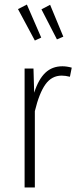

<svg xmlns="http://www.w3.org/2000/svg" viewBox="-20 -823 346 843"><path d="M295 -526 287 -486Q267 -491 251 -491Q207 -491 179.5 -452.5Q152 -414 133 -335V0H88V-522H127L130 -416Q149 -475 179 -503.5Q209 -532 254 -532Q273 -532 295 -526ZM98 -803 161 -658 133 -645 59 -783ZM200 -802 258 -662 230 -650 162 -782Z"/></svg>

Font: Fira Sans Extra Condensed ExtraLight
Style: Regular
Weight: 275
Width: 1
Designer: Carrois Corporate & Edenspiekermann AG
Foundry: Carrois Corporate GbR & Edenspiekermann AG
Version: Version 4.203